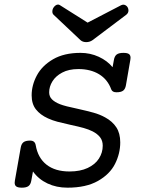

<svg xmlns="http://www.w3.org/2000/svg" viewBox="-20 -826 640 856"><path d="M562 -568.4Q562 -566.4 561 -558.6L541.5 -446.3Q538.6 -429.2 529.1 -421.9Q519.5 -414.6 499 -414.6Q481 -414.6 476.1 -427.2Q460 -471.7 421.9 -494.9Q383.8 -518.1 329.6 -518.1Q286.6 -518.1 257.3 -502.4Q228 -486.8 213.6 -463.1Q199.2 -439.5 199.2 -414.6Q199.2 -395.5 211.7 -383.1Q224.1 -370.6 247.6 -361.3Q270 -352.5 324.7 -341.3Q368.7 -331.5 396.7 -323.7Q424.8 -315.9 448.7 -302.7Q481 -285.2 498.5 -258.5Q516.1 -231.9 516.1 -191.4Q516.1 -141.6 492.9 -95.5Q469.7 -49.3 416.7 -19.3Q363.8 10.7 280.8 10.7Q231.4 10.7 191.7 -8.1Q151.9 -26.9 127 -61.5L119.6 -21Q116.7 -3.9 107.2 3.4Q97.7 10.7 77.6 10.7Q60.5 10.7 53 5.6Q45.4 0.5 45.4 -11.2Q45.4 -14.2 46.4 -21L72.3 -167.5Q75.2 -184.6 84.7 -191.9Q94.2 -199.2 114.3 -199.2Q135.7 -199.2 139.2 -178.7Q148.9 -122.1 187.5 -91.8Q226.1 -61.5 290 -61.5Q337.4 -61.5 370.8 -77.1Q404.3 -92.8 421.1 -119.1Q438 -145.5 438 -176.3Q438 -198.7 426.3 -213.9Q414.6 -229 393.1 -240.2Q375.5 -249 353 -255.4Q330.6 -261.7 295.9 -269Q258.8 -277.3 236.3 -283.2Q213.9 -289.1 193.8 -298.3Q159.2 -314 140.1 -338.4Q121.1 -362.8 121.1 -400.9Q121.1 -446.3 144.3 -489.7Q167.5 -533.2 216.6 -561.8Q265.6 -590.3 338.9 -590.3Q382.3 -590.3 420.4 -572.8Q458.5 -555.2 481.9 -526.4L487.8 -558.6Q490.7 -575.7 500.2 -583Q509.8 -590.3 530.3 -590.3Q547.4 -590.3 554.7 -585.2Q562 -580.1 562 -568.4ZM529.8 -805.2Q536.1 -805.2 541.5 -801.5Q546.9 -797.9 549.8 -792Q552.7 -786.1 552.7 -779.3Q552.7 -768.1 543 -760.3L392.6 -647Q380.4 -638.2 364.3 -638.2Q348.6 -638.2 338.9 -647L218.8 -760.3Q213.4 -765.6 213.4 -774.4Q213.4 -784.2 218.8 -792.5Q222.7 -798.3 228 -802Q233.4 -805.7 238.8 -805.7Q243.2 -805.7 247.6 -802.7L370.6 -725.1L520 -802.7Q525.9 -805.2 529.8 -805.2Z"/></svg>

Font: Courier Prime
Style: Italic
Weight: 400
Italic angle: -10°
Designer: Alan Dague-Greene
Foundry: Quote-Unquote Apps
Version: Version 3.018